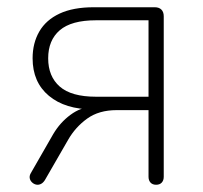

<svg xmlns="http://www.w3.org/2000/svg" viewBox="-20 -504 560 530"><path d="M411 6Q401 6 395.5 0Q390 -6 390 -16V-200H302Q253 -200 220.5 -176.5Q188 -153 168 -118L104 -7Q99 1 92.5 4Q86 7 79.5 5.5Q73 4 68 -1Q63 -6 62 -12.5Q61 -19 65 -26L127 -134Q146 -166 174.5 -187Q203 -208 231 -208H237V-202Q160 -202 115 -239.5Q70 -277 70 -343Q70 -385 88.5 -417Q107 -449 144.5 -466.5Q182 -484 239 -484H407Q419 -484 425.5 -477.5Q432 -471 432 -459V-16Q432 -6 426.5 0Q421 6 411 6ZM245 -237H390V-448H245Q177 -448 145 -420.5Q113 -393 113 -343Q113 -293 145 -265Q177 -237 245 -237Z"/></svg>

Font: Nunito ExtraLight
Style: Regular
Weight: 200
Designer: Vernon Adams
Foundry: Vernon Adams
Version: Version 3.602;April 4, 2023;FontCreator 14.0.0.2856 64-bit